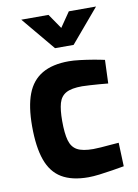

<svg xmlns="http://www.w3.org/2000/svg" viewBox="-84 -787 615 855"><g transform="rotate(-10 223.0 -359.5)"><path d="M246 12Q172 12 126 -15.5Q80 -43 59 -102Q38 -161 38 -255Q38 -344 59.5 -400.5Q81 -457 128 -484.5Q175 -512 249 -512Q270 -512 299 -508.5Q328 -505 357.5 -500Q387 -495 409 -490L405 -384Q388 -386 366 -387.5Q344 -389 323 -390.5Q302 -392 288 -392Q240 -392 215.5 -378.5Q191 -365 182.5 -335Q174 -305 174 -255Q174 -199 183 -167Q192 -135 216.5 -121.5Q241 -108 289 -108Q303 -108 323.5 -109.5Q344 -111 366 -113Q388 -115 405 -116L409 -9Q386 -5 355.5 0Q325 5 296 8.5Q267 12 246 12ZM199 -580 73 -731H196L242 -664L288 -731H411L283 -580Z"/></g></svg>

Font: Titillium Web SemiBold
Style: Regular
Weight: 600
Designer: Mohamed Gaber, Accademia di Belle Arti di Urbino
Foundry: Kief Type Foundry, Accademia di Belle Arti di Urbino
Version: Version 3.000; ttfautohint (v1.8.4)